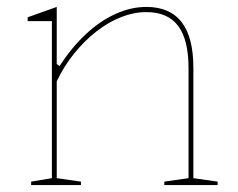

<svg xmlns="http://www.w3.org/2000/svg" viewBox="-20 -535 689 555"><path d="M609 -10V0H455V-10L525 -20V-338Q525 -420 495 -460Q465 -500 403 -500Q367 -500 330 -485.5Q293 -471 258.5 -444Q224 -417 194.5 -380.5Q165 -344 144 -300V-20L214 -10V0H70V-10L130 -20V-474H60V-485L144 -515V-350L152 -344Q188 -399 229 -437Q270 -475 314.5 -495Q359 -515 403 -515Q437 -515 462.5 -504Q488 -493 505 -471Q522 -449 530.5 -416Q539 -383 539 -338V-20Z"/></svg>

Font: Kalnia Thin Thin
Style: Regular
Weight: 250
Version: Version 1.105